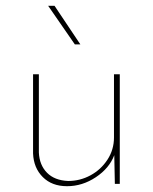

<svg xmlns="http://www.w3.org/2000/svg" viewBox="-20 -634 527 662"><path d="M393 -378V0H376L374 -99Q357 -54 310.5 -23Q264 8 211 8Q159 8 127.5 -23.5Q96 -55 94 -105V-378H114V-108Q116 -65 142 -38.5Q168 -12 215 -10Q256 -10 292 -29.5Q328 -49 350.5 -83.5Q373 -118 373 -160V-378ZM168 -614 257 -481H238L146 -614Z"/></svg>

Font: Josefin Sans Thin
Style: Regular
Weight: 250
Designer: Santiago Orozco
Foundry: Typemade
Version: Version 2.000